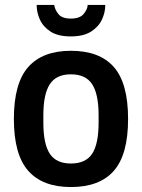

<svg xmlns="http://www.w3.org/2000/svg" viewBox="-20 -743 573 775"><path d="M266 -596Q214 -596 184 -615.5Q154 -635 141 -664Q128 -693 128 -723H199Q201 -705 215.5 -686.5Q230 -668 266 -668Q302 -668 317.5 -686.5Q333 -705 334 -723H405Q405 -693 391.5 -664Q378 -635 347.5 -615.5Q317 -596 266 -596ZM266 12Q152 12 94 -53.5Q36 -119 36 -263Q36 -407 94 -472.5Q152 -538 266 -538Q382 -538 439.5 -472.5Q497 -407 497 -263Q497 -119 439.5 -53.5Q382 12 266 12ZM266 -83Q326 -83 352 -122.5Q378 -162 378 -248V-278Q378 -363 352 -403Q326 -443 266 -443Q207 -443 181 -403Q155 -363 155 -278V-248Q155 -162 181 -122.5Q207 -83 266 -83Z"/></svg>

Font: Archivo SemiCondensed SemiBold
Style: Regular
Weight: 600
Width: 4
Designer: Hector Gatti
Foundry: Omnibus-Type
Version: Version 2.001; ttfautohint (v1.8.3)